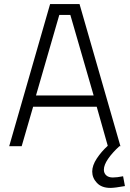

<svg xmlns="http://www.w3.org/2000/svg" viewBox="-20 -715 634 939"><path d="M591 195Q541 204 520 204Q477 204 454 179.5Q431 155 431 124Q431 94 453.5 60Q476 26 507 -2L453 -193H142L86 0H25L225 -695H369L569 0H564Q529 32 508.5 62Q488 92 488 115Q488 132 499.5 142.5Q511 153 532 153Q552 153 582 147ZM438 -248 324 -642H270L156 -248Z"/></svg>

Font: Cairo Light
Style: Regular
Weight: 300
Designer: Mohamed Gaber, Accademia di Belle Arti di Urbino and others
Foundry: Kief Type Foundry, Accademia di Belle Arti di Urbino and others
Version: Version 3.011